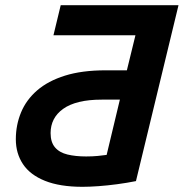

<svg xmlns="http://www.w3.org/2000/svg" viewBox="-20 -713 708 740"><path d="M298 7Q211 7 153.5 -16Q96 -39 68.5 -80.5Q41 -122 41 -176Q41 -231 61 -279.5Q81 -328 123 -364.5Q165 -401 230.5 -421.5Q296 -442 387 -442H469L502 -577H186L214 -693H668L504 -15Q469 -8 431.5 -3Q394 2 359.5 4.5Q325 7 298 7ZM312 -110Q337 -110 357 -112Q377 -114 391 -116L442 -329H372Q322 -329 285 -320Q248 -311 223.5 -293.5Q199 -276 187 -252.5Q175 -229 175 -200Q175 -165 192 -145Q209 -125 240 -117.5Q271 -110 312 -110Z"/></svg>

Font: Ubuntu Sans
Style: Bold Italic
Weight: 700
Italic angle: -13.5°
Designer: Dalton Maag Ltd
Foundry: Dalton Maag Ltd
Version: Version 1.006